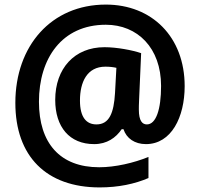

<svg xmlns="http://www.w3.org/2000/svg" viewBox="-20 -735 872 838"><path d="M786 -359C786 -574 643 -715 442 -715C204 -715 47 -535 47 -286C47 -53 182 83 415 83C496 83 568 68 628 42V-50C564 -24 483 -5 413 -5C242 -5 150 -110 150 -291C150 -480 250 -627 442 -627C580 -627 683 -526 683 -360C683 -257 661 -192 621 -192C602 -192 586 -206 586 -257C586 -263 586 -281 587 -297L596 -503C558 -516 490 -529 436 -529C305 -529 221 -436 221 -299C221 -181 283 -106 391 -106C447 -106 486 -134 511 -171H519C532 -131 568 -106 617 -106C728 -106 786 -224 786 -359ZM329 -296C329 -377 360 -444 440 -444C459 -444 475 -442 488 -439L482 -329C477 -242 457 -192 401 -192C357 -192 329 -223 329 -296Z"/></svg>

Font: Noto Sans Malayalam SemiCondensed
Style: Bold
Weight: 700
Width: 4
Designer: Jelle Bosma - Monotype Design Team
Foundry: Monotype Imaging Inc.
Version: Version 2.104